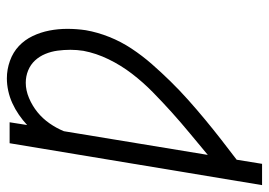

<svg xmlns="http://www.w3.org/2000/svg" viewBox="-151 -446 783 559"><g transform="rotate(-90 240.5 -166.5)"><path d="M-19 205 103 -530H164L156 -479Q170 -492 186 -503Q202 -514 219.5 -522Q237 -530 255.5 -534Q274 -538 292 -538Q318 -538 343 -529Q368 -520 386 -503Q404 -486 415 -463Q426 -440 431 -414.5Q436 -389 436 -362Q436 -335 432 -308Q426 -274 412.5 -240Q399 -206 378.5 -175Q358 -144 333.5 -116Q309 -88 283 -61.5Q257 -35 229 -10Q201 15 172 39Q143 63 113.5 86Q84 109 55 131L43 205ZM69 47Q100 21 131.5 -5Q163 -31 193 -58Q223 -85 252 -113.5Q281 -142 305.5 -174Q330 -206 347.5 -242Q365 -278 372 -315Q375 -334 375 -353Q375 -372 372.5 -390.5Q370 -409 363 -426Q356 -443 344 -456Q332 -469 315 -476Q298 -483 279 -483Q257 -483 234.5 -473.5Q212 -464 193.5 -449Q175 -434 161 -414Q147 -394 138 -372Z"/></g></svg>

Font: Iosevka Curly Slab LtObl
Style: Regular
Weight: 300
Italic angle: -9°
Monospace: yes
Designer: Belleve Invis
Foundry: Belleve Invis
Version: Version 11.0.0; ttfautohint (v1.8.3)